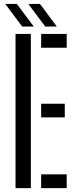

<svg xmlns="http://www.w3.org/2000/svg" viewBox="-20 -976 394 996"><path d="M60.5 0V-800H140V0ZM193.5 -728.5V-800H326V-728.5ZM193.5 -367V-438H316V-367ZM193.5 0V-71.5H326V0ZM95 -838.5 7.5 -955.5H67.5L155 -838.5ZM214.5 -838.5 127 -955.5H187.5L274.5 -838.5Z"/></svg>

Font: Big Shoulders Stencil Text
Style: Regular
Weight: 400
Designer: Patric King
Foundry: XO Type Co
Version: Version 1.000